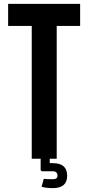

<svg xmlns="http://www.w3.org/2000/svg" viewBox="-20 -820 456 992"><path d="M144 0V-686H22V-800H394V-686H273V0ZM253 152Q219 152 195 145L206 104Q221 106 253 106Q277 106 277 88Q277 65 253 65H196L190 59V-9H237V23H253Q327 23 327 88Q327 152 253 152Z"/></svg>

Font: Big Shoulders Display ExtraBold
Style: Regular
Weight: 800
Designer: Patric King
Foundry: XO Type Co
Version: Version 1.000; ttfautohint (v1.8.2)